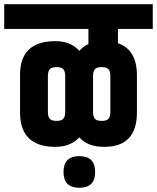

<svg xmlns="http://www.w3.org/2000/svg" viewBox="-60 -691 744 910"><path d="M316 199Q241 199 241 124Q241 49 316 49Q391 49 391 124Q391 199 316 199ZM381 -331V-160Q381 -139 389.5 -128.5Q398 -118 422 -118Q446 -118 454.5 -128.5Q463 -139 463 -160V-331Q463 -352 454.5 -362.5Q446 -373 422 -373Q398 -373 389.5 -362.5Q381 -352 381 -331ZM167 -331V-160Q167 -139 175.5 -128.5Q184 -118 208 -118Q232 -118 240.5 -128.5Q249 -139 249 -160V-331Q249 -352 240.5 -362.5Q232 -373 208 -373Q184 -373 175.5 -362.5Q167 -352 167 -331ZM589 -333V-158Q589 -78 551 -36.5Q513 5 434 5Q355 5 316 -40Q274 5 203 5Q35 5 35 -158V-337Q35 -496 203 -496Q275 -496 316 -450Q335 -472 359 -482V-554H-40V-671H664V-554H499V-486Q589 -456 589 -333Z"/></svg>

Font: Khand
Style: Bold
Weight: 700
Designer: Devanagari: Sanchit Sawaria, Jyotish Sonowal; Latin: Satya Rajpurohit
Foundry: Indian Type Foundry
Version: Version 1.101;PS 1.0;hotconv 1.0.78;makeotf.lib2.5.61930; tt